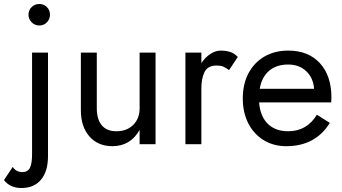

<svg xmlns="http://www.w3.org/2000/svg" viewBox="-81 -724 1719 964"><path d="M62 -650Q62 -673 78 -688.5Q94 -704 116 -704Q139 -704 154.5 -688.5Q170 -673 170 -650Q170 -628 154.5 -612Q139 -596 116 -596Q94 -596 78 -612Q62 -628 62 -650ZM-17 114Q-1 140 32 140Q58 140 69 119Q80 98 80 50V-460H160V60Q160 136 125 178Q90 220 27 220Q-31 220 -61 180Z M405 -180Q405 -125 430 -95Q455 -65 503 -65Q556 -65 588 -97Q620 -129 620 -180V-460H700V0H620V-72Q574 10 483 10Q411 10 368 -39Q325 -88 325 -170V-460H405Z M1069 -372Q1053 -384 1040 -389.5Q1027 -395 1007 -395Q962 -395 946 -362.5Q930 -330 930 -280V0H850V-460H930V-407Q949 -436 975 -453Q1001 -470 1027 -470Q1052 -470 1073.5 -463.5Q1095 -457 1113 -438Z M1356 10Q1292 10 1242.5 -20.5Q1193 -51 1165.5 -105Q1138 -159 1138 -230Q1138 -302 1166.5 -356Q1195 -410 1246.5 -440Q1298 -470 1366 -470Q1467 -470 1525 -407Q1583 -344 1583 -234Q1583 -227 1582.5 -219.5Q1582 -212 1582 -210H1220Q1225 -141 1263 -103Q1301 -65 1366 -65Q1460 -65 1510 -148L1575 -107Q1503 10 1356 10ZM1366 -400Q1307 -400 1270 -368.5Q1233 -337 1223 -278H1496Q1492 -333 1456.5 -366.5Q1421 -400 1366 -400Z"/></svg>

Font: Jost*
Style: Regular
Weight: 400
Version: Version 3.7